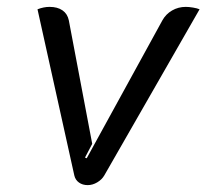

<svg xmlns="http://www.w3.org/2000/svg" viewBox="-20 -529 601 558"><path d="M196 -19 89 -502Q107 -509 124 -509Q147 -509 161.5 -499Q176 -489 180 -470L248 -111L227 -71L232 -69L452 -470Q462 -488 480 -498.5Q498 -509 520 -509Q529 -509 541 -507Q553 -505 560 -502L283 -19Q276 -7 262.5 1Q249 9 235 9Q220 9 209.5 1.5Q199 -6 196 -19Z"/></svg>

Font: K2D
Style: Italic
Weight: 400
Italic angle: -10°
Designer: Katatrad Aksorn Co.,Ltd.
Foundry: Cadson Demak Co.,Ltd.
Version: Version 1.000; ttfautohint (v1.6)